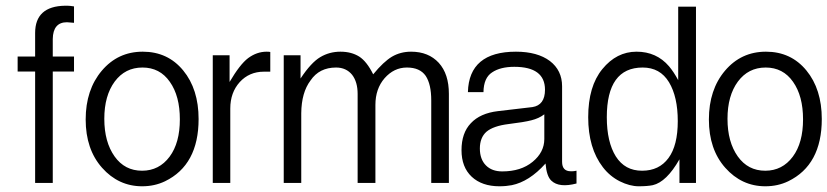

<svg xmlns="http://www.w3.org/2000/svg" viewBox="-20 -649 2909 675"><path d="M240.2 -568.8V-626.5C230.5 -627.9 223.1 -628.9 217.3 -628.9H209C138.7 -627.9 103.5 -595.7 103.5 -533.2V-450.2H42V-397.5H103.5V-5.9H165.5V-397.5H240.2V-450.2H165.5V-511.7C166 -550.8 182.6 -570.8 215.3 -570.8Z M383.3 -362.3C407.7 -395 439.9 -411.6 481 -411.6C521.5 -411.6 553.7 -395 577.1 -361.3C600.6 -328.1 612.3 -284.2 612.3 -229.5C612.3 -174.8 600.6 -130.9 576.2 -98.1C551.8 -65.4 519.5 -48.8 479.5 -48.8C439 -48.8 406.7 -65.4 382.8 -99.1C358.9 -132.8 346.7 -176.8 346.7 -231.4C346.7 -285.6 358.9 -329.1 383.3 -362.3ZM479.5 5.9C509.3 5.9 535.6 0 560.1 -11.7C638.7 -49.8 678.2 -123 678.2 -230.5C678.2 -300.3 660.2 -357.4 624 -401.4C587.9 -445.3 540.5 -467.3 481.9 -467.3C423.3 -467.3 375.5 -444.8 337.9 -400.4C300.3 -356 281.2 -298.8 281.2 -229C281.2 -159.2 300.3 -102.5 338.9 -59.1C377 -16.1 424.3 5.9 479.5 5.9Z M907.7 -397H930.2V-466.3C927.7 -466.8 923.8 -467.3 917.5 -467.3C894 -467.3 872.6 -459.5 852.5 -444.8C832.5 -429.7 811 -401.4 787.1 -360.8V-454.6H728V-5.9H789.6V-267.6C789.6 -305.2 800.8 -335.9 822.8 -360.4C845.2 -384.8 873.5 -397 907.7 -397Z M1496.1 -5.9H1558.1V-318.8C1558.1 -365.7 1546.4 -401.9 1522.5 -428.2C1498.5 -454.1 1466.3 -467.3 1425.3 -467.3C1400.4 -467.3 1377.9 -461.4 1357.9 -449.7C1338.4 -438 1316.4 -417.5 1292 -387.7C1276.9 -418 1260.3 -439 1242.7 -450.2C1224.6 -461.4 1203.1 -467.3 1176.8 -467.3C1150.9 -467.3 1127.4 -460.9 1106 -448.2C1084.5 -435.5 1061.5 -410.6 1036.6 -373V-454.6H977.5V-5.9H1039.1V-251C1039.6 -299.3 1050.3 -337.9 1071.8 -366.2C1092.3 -396.5 1122.1 -411.6 1161.6 -411.6C1185.5 -411.6 1204.1 -402.8 1217.8 -386.2C1231 -369.1 1237.3 -346.7 1237.3 -318.8V-5.9H1299.8V-280.3C1299.8 -317.9 1310.5 -349.1 1332 -374C1354 -398.9 1379.9 -411.6 1410.6 -411.6C1440.9 -411.6 1462.9 -401.9 1476.6 -382.3C1489.7 -362.3 1496.1 -334 1496.1 -295.9Z M1893.6 -247.1V-160.2C1893.6 -129.4 1879.9 -102.5 1852.5 -80.1C1825.2 -57.6 1789.6 -46.4 1745.6 -46.4C1721.7 -46.4 1702.6 -53.2 1688.5 -67.4C1674.3 -81.5 1667 -101.6 1667 -127C1667 -152.3 1674.8 -172.4 1690.4 -186C1706.1 -199.2 1731.9 -208.5 1768.1 -212.9C1804.2 -217.3 1831.1 -221.7 1848.1 -226.1C1865.7 -230.5 1880.9 -237.3 1893.6 -247.1ZM2006.8 -3.9V-48.8C2000 -47.4 1995.1 -46.9 1991.7 -46.9H1986.8C1966.3 -46.9 1956.1 -58.1 1956.1 -80.1V-345.7C1956.1 -382.8 1941.9 -412.6 1913.1 -434.6C1884.3 -456.1 1844.7 -467.3 1793.9 -467.3C1684.1 -467.3 1627.4 -419.9 1625 -325.2H1679.7C1680.2 -358.9 1690.4 -381.8 1710 -394.5C1729.5 -407.7 1755.9 -414.1 1788.1 -414.1C1859.9 -414.1 1896 -387.2 1896 -333.5C1896 -297.4 1880.9 -276.9 1851.6 -272.5L1730.5 -258.3C1689 -253.4 1657.2 -239.3 1635.3 -215.8C1613.3 -192.9 1602.5 -161.1 1602.5 -121.1C1602.5 -81.5 1614.3 -50.3 1638.2 -27.8C1662.1 -5.4 1694.8 5.9 1735.8 5.9C1752 5.9 1766.6 4.4 1779.3 2C1819.8 -6.3 1859.4 -31.2 1897.9 -74.2C1900.4 -44.4 1907.2 -23.9 1918.5 -13.7C1936.5 3.4 1965.8 6.8 2006.8 -3.9Z M2239.3 -411.6C2280.3 -411.6 2311 -394.5 2332 -359.9C2352.5 -325.7 2362.8 -280.3 2362.8 -223.1C2362.8 -166.5 2352.1 -123 2330.1 -93.3C2308.1 -63.5 2277.3 -48.8 2237.3 -48.8C2196.8 -48.8 2166.5 -65.4 2145 -99.1C2124 -132.8 2113.3 -178.7 2113.3 -236.8C2113.3 -353 2155.3 -411.6 2239.3 -411.6ZM2368.7 -5.9H2426.8V-625.5H2364.3V-367.2C2353.5 -387.2 2342.8 -403.3 2332 -416C2302.7 -450.2 2264.6 -467.3 2217.8 -467.3C2170.9 -467.3 2130.9 -446.8 2097.7 -406.2C2064.5 -365.7 2047.9 -309.6 2047.9 -236.8C2047.9 -164.6 2064.9 -106 2099.6 -61C2115.7 -40 2135.7 -23.4 2158.7 -11.7C2182.1 0 2204.6 5.9 2225.6 5.9C2246.6 5.9 2263.2 4.4 2274.9 2C2307.1 -5.4 2338.4 -35.6 2368.7 -88.9Z M2574.2 -362.3C2598.6 -395 2630.9 -411.6 2671.9 -411.6C2712.4 -411.6 2744.6 -395 2768.1 -361.3C2791.5 -328.1 2803.2 -284.2 2803.2 -229.5C2803.2 -174.8 2791.5 -130.9 2767.1 -98.1C2742.7 -65.4 2710.4 -48.8 2670.4 -48.8C2629.9 -48.8 2597.7 -65.4 2573.7 -99.1C2549.8 -132.8 2537.6 -176.8 2537.6 -231.4C2537.6 -285.6 2549.8 -329.1 2574.2 -362.3ZM2670.4 5.9C2700.2 5.9 2726.6 0 2751 -11.7C2829.6 -49.8 2869.1 -123 2869.1 -230.5C2869.1 -300.3 2851.1 -357.4 2814.9 -401.4C2778.8 -445.3 2731.4 -467.3 2672.9 -467.3C2614.3 -467.3 2566.4 -444.8 2528.8 -400.4C2491.2 -356 2472.2 -298.8 2472.2 -229C2472.2 -159.2 2491.2 -102.5 2529.8 -59.1C2567.9 -16.1 2615.2 5.9 2670.4 5.9Z"/></svg>

Font: Meera New
Style: Regular
Weight: 400
Designer: Hussain K H
Foundry: RIT
Version: 1.4.1